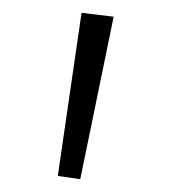

<svg xmlns="http://www.w3.org/2000/svg" viewBox="-20 -555 288 299"><path d="M70 -281 107 -535 157 -529 105 -276Z"/></svg>

Font: FiraGO ExtraLight
Style: Regular
Weight: 200
Designer: bBox Type
Foundry: bBox Type GmbH
Version: Version 1.001